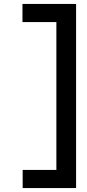

<svg xmlns="http://www.w3.org/2000/svg" viewBox="-20 -795 442 974"><path d="M366 159H95V67H266V-683H94V-775H366Z"/></svg>

Font: Inclusive Sans Medium
Style: Regular
Weight: 500
Designer: Olivia King
Foundry: Olivia King
Version: Version 2.004